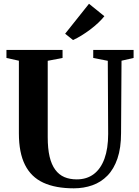

<svg xmlns="http://www.w3.org/2000/svg" viewBox="-20 -1014 754 1042"><path d="M380.5 8Q281.5 8 215.2 -22.5Q149 -53 115.8 -119Q82.5 -185 82.5 -290V-684.5L15 -699.5V-743H319.5V-699.5L239 -684V-269Q239 -207.5 249.2 -164Q259.5 -120.5 279.8 -93Q300 -65.5 329.2 -53Q358.5 -40.5 396.5 -40.5Q451 -40.5 489 -69.2Q527 -98 547 -153Q567 -208 567 -287L565 -684L486 -699.5V-743H705V-699.5L639.5 -684.5L637 -292Q637 -211 617.5 -153.8Q598 -96.5 563 -60.8Q528 -25 481.2 -8.5Q434.5 8 380.5 8ZM376 -797 333.5 -831 463 -993.5 546.5 -926Q532 -908 512 -889.2Q492 -870.5 469 -853.2Q446 -836 422.5 -821.5Q399 -807 377 -797Z"/></svg>

Font: Merriweather 72pt
Style: Bold
Weight: 700
Version: Version 2.100